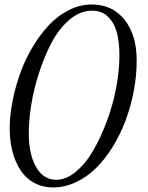

<svg xmlns="http://www.w3.org/2000/svg" viewBox="-20 -740 655 847"><path d="M583 -474.1Q583 -407.2 570.1 -338.6Q557.1 -270 533.9 -208.3Q510.7 -146.5 477.1 -92Q443.4 -37.6 403.1 2Q362.8 41.5 314 64.2Q265.1 86.9 213.9 86.9Q175.3 86.9 143.6 73Q111.8 59.1 89.6 34.9Q67.4 10.7 52.2 -22.5Q37.1 -55.7 30 -93.8Q22.9 -131.8 22.9 -173.8Q22.9 -231 35.2 -293.5Q47.4 -356 69.1 -416.7Q90.8 -477.5 123.8 -532.5Q156.7 -587.4 195.8 -629.2Q234.9 -670.9 283.9 -695.6Q333 -720.2 384.8 -720.2Q475.6 -720.2 529.3 -653.1Q583 -585.9 583 -474.1ZM386.2 -692.9Q334.5 -692.9 288.1 -654.3Q241.7 -615.7 209.5 -555.4Q177.2 -495.1 153.3 -422.1Q129.4 -349.1 118.2 -279.3Q106.9 -209.5 106.9 -152.8Q106.9 -59.1 139.4 -2.9Q171.9 53.2 228 53.2Q271.5 53.2 314.7 17.6Q357.9 -18.1 391.6 -76.7Q425.3 -135.3 451.9 -206.8Q478.5 -278.3 492.7 -354Q506.8 -429.7 506.8 -495.1Q506.8 -554.2 495.4 -596.9Q483.9 -639.6 456.3 -666.3Q428.7 -692.9 386.2 -692.9Z"/></svg>

Font: Dancing Script OT
Style: Regular
Weight: 400
Foundry: Pablo Impallari. www.impallari.com
Version: Version 1.000